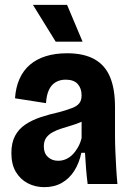

<svg xmlns="http://www.w3.org/2000/svg" viewBox="-20 -760 542 793"><path d="M163 13Q126 13 95 -3Q64 -19 45.5 -50Q27 -81 27 -128Q27 -170 42 -198.5Q57 -227 84.5 -245.5Q112 -264 148 -276Q184 -288 225 -297Q257 -306 277 -313.5Q297 -321 307 -333Q317 -345 317 -366Q317 -395 301 -413Q285 -431 251 -431Q228 -431 210 -420.5Q192 -410 182 -388.5Q172 -367 170 -334L42 -354Q45 -399 60.5 -434Q76 -469 103.5 -492.5Q131 -516 169.5 -528Q208 -540 257 -540Q326 -540 370 -515.5Q414 -491 434.5 -442Q455 -393 455 -318V-201Q455 -170 456.5 -135Q458 -100 460 -65.5Q462 -31 465 0H342Q338 -31 335.5 -63Q333 -95 331 -129H316Q307 -86 286.5 -54Q266 -22 235 -4.5Q204 13 163 13ZM220 -96Q237 -96 252 -102.5Q267 -109 279.5 -121.5Q292 -134 302 -151.5Q312 -169 317 -190V-277L344 -276Q331 -263 312 -255Q293 -247 272.5 -241Q252 -235 232 -228.5Q212 -222 196 -213Q180 -204 170.5 -190.5Q161 -177 161 -155Q161 -127 178 -111.5Q195 -96 220 -96ZM210 -588 116 -740H257L321 -588Z"/></svg>

Font: Bricolage Grotesque 36pt SemiCondensed
Style: Bold
Weight: 700
Width: 4
Designer: Mathieu Triay
Foundry: Atelier Triay
Version: Version 1.001;gftools[0.9.33.dev8+g029e19f]